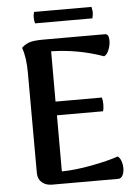

<svg xmlns="http://www.w3.org/2000/svg" viewBox="-57 -876 663 920"><g transform="rotate(-5 274.5 -416.0)"><path d="M503 -49Q503 -29 495.5 -14.5Q488 0 474 0H156Q126 0 107 -16.5Q88 -33 88 -62L87 -545Q87 -617 70 -666Q91 -685 113 -690.5Q135 -696 177 -696H471Q490 -696 490 -664Q490 -642 481 -619.5Q472 -597 458 -591Q338 -634 207 -637V-395H430Q434 -380 434 -362Q434 -342 430 -329H208V-59Q273 -60 352.5 -75Q432 -90 481 -107Q491 -100 497 -84Q503 -68 503 -49ZM418 -832Q422 -814 422 -805Q422 -797 418 -777H142Q138 -790 138 -805Q138 -820 142 -832Z"/></g></svg>

Font: Arima Madurai ExtraBold
Style: Regular
Weight: 800
Designer: Joana Correia and Natanael Gama
Foundry: NDISCOVER
Version: Version 1.020